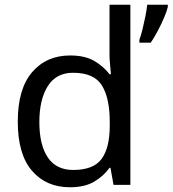

<svg xmlns="http://www.w3.org/2000/svg" viewBox="-20 -780 728 810"><path d="M275 10Q175 10 115 -59.5Q55 -129 55 -267Q55 -405 115.5 -475.5Q176 -546 276 -546Q338 -546 377.5 -523Q417 -500 442 -467H448Q447 -480 444.5 -505.5Q442 -531 442 -546V-760H530V0H459L446 -72H442Q418 -38 378 -14Q338 10 275 10ZM289 -63Q374 -63 408.5 -109.5Q443 -156 443 -250V-266Q443 -366 410 -419.5Q377 -473 288 -473Q217 -473 181.5 -416.5Q146 -360 146 -265Q146 -169 181.5 -116Q217 -63 289 -63ZM688 -751Q684 -733 672.5 -706Q661 -679 646 -650.5Q631 -622 616 -600H568V-612Q575 -631 581.5 -657.5Q588 -684 593.5 -711.5Q599 -739 601 -760H688Z"/></svg>

Font: Noto Sans Cypro Minoan
Style: Regular
Weight: 400
Designer: David Williams
Foundry: David Williams
Version: Version 1.503; ttfautohint (v1.8.4.7-5d5b)